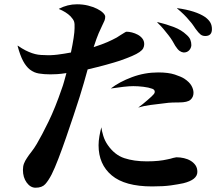

<svg xmlns="http://www.w3.org/2000/svg" viewBox="-20 -830 1040 896"><path d="M862 -736Q842 -761 806 -791L807 -792Q894 -780 938 -750Q955 -737 962 -724Q969 -711 969 -694Q969 -662 938 -662Q925 -662 916 -669Q907 -676 893 -695Q887 -704 880 -714Q873 -724 862 -736ZM453 -236Q455 -219 462 -196Q469 -173 483 -153Q515 -107 560 -92Q605 -77 665 -77Q696 -77 719.5 -79.5Q743 -82 760 -86Q769 -88 776 -89.5Q783 -91 788 -93Q800 -96 803 -96Q821 -96 838.5 -92Q856 -88 870 -79.5Q884 -71 892.5 -58.5Q901 -46 901 -28Q901 9 836 25Q813 30 778.5 35Q744 40 690 40Q563 40 501.5 -11.5Q440 -63 440 -152Q440 -172 444 -195Q448 -218 453 -236ZM309 -754Q289 -774 255 -788V-789Q295 -810 339 -810Q367 -810 391 -804Q415 -798 433 -789Q451 -780 461 -770Q471 -760 471 -752Q471 -742 467.5 -733.5Q464 -725 457 -711Q450 -697 440.5 -675Q431 -653 417 -610Q457 -623 481 -633.5Q505 -644 525 -655Q533 -660 540.5 -665Q548 -670 555 -674Q560 -677 564 -679.5Q568 -682 571 -682Q582 -682 596 -678.5Q610 -675 623 -668Q636 -661 644.5 -650Q653 -639 653 -624Q653 -614 648.5 -605Q644 -596 631 -587Q618 -578 596 -568.5Q574 -559 540 -547Q516 -539 476 -528Q436 -517 389 -506Q380 -474 371 -442Q362 -410 352 -379Q340 -341 323 -290Q306 -239 288 -187Q270 -135 252.5 -89.5Q235 -44 221 -16Q206 13 191 29.5Q176 46 146 46Q122 46 104.5 22Q87 -2 87 -37Q87 -54 92 -67Q97 -80 106 -93Q115 -107 127 -122Q139 -137 152 -159Q175 -198 206.5 -262.5Q238 -327 269 -418Q274 -431 278.5 -447.5Q283 -464 290 -489Q264 -485 246.5 -484Q229 -483 215 -483Q185 -483 161.5 -487Q138 -491 120 -505Q102 -519 88 -545Q74 -571 62 -616L63 -617Q83 -603 99 -595Q115 -587 129.5 -582Q144 -577 157.5 -575Q171 -573 186 -573Q216 -571 248 -575Q280 -579 311 -585Q319 -623 323.5 -652.5Q328 -682 328 -699Q329 -720 325.5 -730Q322 -740 309 -754ZM625 -328Q635 -335 646.5 -344.5Q658 -354 668.5 -363Q679 -372 687 -379.5Q695 -387 698 -391Q704 -399 701.5 -406Q699 -413 690 -416Q674 -422 649 -425Q624 -428 602 -428Q584 -428 557 -425Q530 -422 497 -417Q537 -448 596 -470Q655 -492 718 -492Q766 -492 796 -482Q826 -472 840 -463Q864 -447 873.5 -430Q883 -413 883 -397Q883 -377 869 -364.5Q855 -352 816 -352Q803 -352 785 -351.5Q767 -351 747 -348Q712 -344 681.5 -340Q651 -336 625 -328ZM766 -666Q755 -680 743 -694.5Q731 -709 714 -725L715 -727Q757 -717 792 -703.5Q827 -690 850 -668Q864 -656 868.5 -644Q873 -632 873 -619Q872 -605 862.5 -595Q853 -585 837 -585Q827 -586 818 -592.5Q809 -599 798 -616Q792 -627 784.5 -639.5Q777 -652 766 -666Z"/></svg>

Font: XinYuGongZhangJiaSongA
Style: Regular
Weight: 900
Designer: XinYuGong
Foundry: Adobe Systems Incorporated
Version: Version 1.00